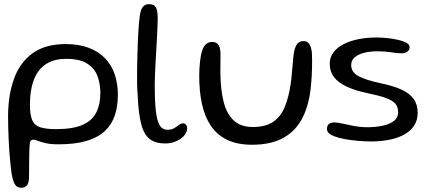

<svg xmlns="http://www.w3.org/2000/svg" viewBox="-20 -650 2010 904"><path d="M78.5 234Q67.5 234 59.2 228Q51 222 45 207.5Q39 193 34.5 167.5Q31.5 144 28.8 117.5Q26 91 24 63.2Q22 35.5 20.8 7.2Q19.5 -21 18.8 -48.2Q18 -75.5 18 -100.5Q18 -200.5 45.5 -277.8Q73 -355 132.8 -398.8Q192.5 -442.5 289.5 -442.5Q352.5 -442.5 399 -424.5Q445.5 -406.5 475.8 -374.5Q506 -342.5 520.5 -299Q535 -255.5 535 -204Q535 -150.5 520.8 -107.2Q506.5 -64 474.2 -33.5Q442 -3 388.2 13.2Q334.5 29.5 255.5 29.5Q219 29.5 195.2 24Q171.5 18.5 158 13Q144.5 7.5 138 7.5Q128.5 7.5 124.2 13.2Q120 19 119 41Q118 50.5 117.8 71.2Q117.5 92 117.2 115.5Q117 139 117 159.2Q117 179.5 116.5 188.5Q115.5 213.5 106 223.8Q96.5 234 78.5 234ZM244 -42Q323 -42 368.5 -62Q414 -82 433.2 -120.2Q452.5 -158.5 452.5 -212.5Q452.5 -254.5 439.2 -291Q426 -327.5 391.2 -350.2Q356.5 -373 292 -373Q245 -373 212.2 -357.2Q179.5 -341.5 159.2 -312.2Q139 -283 130 -243.5Q121 -204 121 -156.5Q121 -109 131.8 -84.2Q142.5 -59.5 169.5 -50.8Q196.5 -42 244 -42Z M757.5 25.5Q712 25.5 684.8 4.5Q657.5 -16.5 644.5 -67Q631.5 -117.5 628 -205.5Q626 -225.5 625.5 -256Q625 -286.5 625.5 -322.5Q626 -358.5 627 -394Q628 -429.5 629.2 -459.8Q630.5 -490 632 -509Q634.5 -551.5 638.5 -578.2Q642.5 -605 652.8 -617.8Q663 -630.5 681.5 -630.5Q705 -630.5 713.8 -615.5Q722.5 -600.5 722.5 -563Q722.5 -548 721.5 -523.8Q720.5 -499.5 719 -470.2Q717.5 -441 715.5 -409.5Q713.5 -378 712 -348Q710.5 -318 709.5 -292.2Q708.5 -266.5 708.5 -249Q708.5 -181.5 712.5 -140Q716.5 -98.5 724.2 -76.8Q732 -55 743 -47Q754 -39 768 -39Q788 -39 800.2 -46.5Q812.5 -54 821.8 -61.5Q831 -69 841 -69Q850.5 -69 855.8 -62.5Q861 -56 861 -45Q861 -32.5 853.2 -20Q845.5 -7.5 831.2 2.8Q817 13 798.2 19.2Q779.5 25.5 757.5 25.5Z M1167 31.5Q1097 31.5 1049.2 8.2Q1001.5 -15 972.8 -57.8Q944 -100.5 931 -160Q918 -219.5 918 -292.5Q918 -310 919 -327.8Q920 -345.5 922 -362.2Q924 -379 926.5 -392Q933.5 -425 946.5 -438.8Q959.5 -452.5 978 -452.5Q995 -452.5 1003.8 -444.2Q1012.5 -436 1015.2 -423.2Q1018 -410.5 1018 -397.5Q1018.5 -388.5 1018.2 -375.2Q1018 -362 1017.8 -347.2Q1017.5 -332.5 1017.5 -318.5Q1017.5 -304.5 1018 -293Q1019.5 -223 1033.5 -168.5Q1047.5 -114 1080.2 -83Q1113 -52 1170.5 -52Q1231 -52 1266.8 -76.8Q1302.5 -101.5 1321.2 -147.8Q1340 -194 1349 -257.5Q1351 -272.5 1352.8 -288.8Q1354.5 -305 1355.8 -321.8Q1357 -338.5 1358.8 -355.8Q1360.5 -373 1362 -390Q1366 -422 1376.5 -439.2Q1387 -456.5 1409 -456.5Q1427.5 -456.5 1436.5 -442.5Q1445.5 -428.5 1448.5 -402.5Q1449.5 -383 1449.5 -363.8Q1449.5 -344.5 1449 -325.5Q1448.5 -306.5 1447.5 -288Q1446.5 -269.5 1444.5 -251.5Q1437 -161.5 1405.8 -98.2Q1374.5 -35 1315.8 -1.8Q1257 31.5 1167 31.5Z M1727.5 16Q1699.5 16 1666.5 13.2Q1633.5 10.5 1603.5 5Q1573.5 -0.5 1553.5 -8.5Q1538 -14.5 1528.8 -22.5Q1519.5 -30.5 1519.5 -43.5Q1519.5 -58.5 1528.5 -66Q1537.5 -73.5 1555 -73.5Q1569 -73.5 1592.8 -68Q1616.5 -62.5 1646.8 -56.8Q1677 -51 1710.5 -51Q1746 -51 1779 -57.5Q1812 -64 1833.2 -79.5Q1854.5 -95 1854.5 -122Q1854.5 -146.5 1841.5 -161.8Q1828.5 -177 1797.2 -188.5Q1766 -200 1710 -211.5Q1652.5 -223.5 1613 -241.8Q1573.5 -260 1553 -286.5Q1532.5 -313 1532.5 -349.5Q1532.5 -380.5 1550.2 -403.8Q1568 -427 1598.8 -442.5Q1629.5 -458 1669 -465.8Q1708.5 -473.5 1752.5 -473.5Q1778 -473.5 1805.2 -470.5Q1832.5 -467.5 1856 -462Q1879.5 -456.5 1894 -448.2Q1908.5 -440 1908.5 -429Q1908.5 -418.5 1903.2 -411.8Q1898 -405 1889.2 -402Q1880.5 -399 1869.5 -399Q1849.5 -399 1821.5 -403.8Q1793.5 -408.5 1757.5 -408.5Q1724.5 -408.5 1696.2 -401.8Q1668 -395 1650.8 -380.8Q1633.5 -366.5 1633.5 -343.5Q1633.5 -309.5 1668.8 -291Q1704 -272.5 1770.5 -258.5Q1831.5 -246 1870.2 -228.2Q1909 -210.5 1927.8 -184Q1946.5 -157.5 1946.5 -119.5Q1946.5 -82 1928.2 -56Q1910 -30 1879 -14.2Q1848 1.5 1808.8 8.8Q1769.5 16 1727.5 16Z"/></svg>

Font: Gluten Light
Style: Regular
Weight: 300
Designer: Tyler Finck
Foundry: Etcetera Type Company
Version: Version 1.300